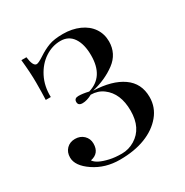

<svg xmlns="http://www.w3.org/2000/svg" viewBox="-132 -637 731 758"><g transform="rotate(-30 233.5 -257.5)"><path d="M397.9 -412.1Q397.5 -356.4 352.8 -323Q308.1 -289.6 246.1 -274.9Q330.6 -272 378.7 -238.3Q426.8 -204.6 426.8 -142.1Q426.8 -95.7 397.2 -60.1Q367.7 -24.4 318.1 -5.1Q268.6 14.2 202.1 14.2Q135.7 14.2 85.4 -19.8Q35.2 -53.7 35.2 -91.8Q35.2 -115.7 50 -130.9Q64.9 -146 88.4 -146Q111.8 -146 127.4 -131.3Q143.1 -116.2 143.1 -93.8Q143.1 -49.3 101.1 -41Q114.3 -20 166 -8.3Q189.5 -2.9 220.7 -2.9Q252 -2.9 279.3 -19.5Q335 -53.2 335 -132.8Q335 -211.9 286.1 -248Q262.7 -265.6 230 -266.1Q206.1 -252.9 186 -252.9Q166 -252.9 166 -269.5Q166 -286.1 185.3 -286.1Q204.6 -286.1 231 -279.8Q309.1 -302.7 309.1 -399.9Q309.1 -450.7 289.3 -480.2Q269.5 -509.8 231.9 -509.8Q194.3 -509.8 161.1 -487.8Q127.9 -465.8 107.7 -426.3Q87.4 -386.7 88.9 -336.9H65.9Q67.4 -370.6 67.4 -415.3Q67.4 -460 61 -521H84Q89.4 -477.1 106 -477.1Q114.7 -477.1 139.9 -493.7Q165 -510.3 189.5 -519.5Q213.9 -528.8 254.6 -528.8Q295.4 -528.8 328.6 -514.2Q361.8 -499.5 379.9 -472.9Q397.9 -446.3 397.9 -412.1Z"/></g></svg>

Font: PlayfairDisplay-Regular
Style: Regular
Weight: 400
Designer: Claus Eggers Sørensen
Foundry: Claus Eggers Sørensen
Version: Version 1.002;PS 001.002;hotconv 1.0.70;makeotf.lib2.5.58329